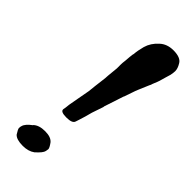

<svg xmlns="http://www.w3.org/2000/svg" viewBox="-229 -723 768 768"><g transform="rotate(45 154.5 -339.5)"><path d="M60.1 -79.1H59.1Q76.2 -96.2 110.8 -96.2Q145 -96.2 158.2 -79.1Q170.9 -61.5 170.9 -54.2Q170.9 -51.8 168.9 -42Q166.5 -29.3 140.1 -5.9Q120.1 8.8 88.9 8.8Q53.2 8.8 40 -5.9Q27.8 -24.9 27.8 -30.8Q27.8 -39.1 29.8 -43.9Q33.7 -59.6 60.1 -79.1ZM131.8 -194.8Q100.1 -194.8 100.1 -208V-210.9Q102.1 -217.8 104 -238.8Q106 -249 111.6 -281Q117.2 -313 121.1 -333Q121.6 -337.4 124.5 -365Q127.4 -392.6 130.9 -417Q130.9 -419.4 131.3 -424.8Q131.8 -430.2 131.8 -432.1Q136.2 -472.7 136.2 -477.1V-498Q136.2 -508.3 138.2 -522Q140.1 -549.3 142.1 -562Q143.1 -563 143.1 -564Q144.5 -585.4 151.9 -612.8Q160.6 -643.6 187 -667Q209.5 -688 245.1 -688Q286.1 -688 297.9 -667Q309.1 -648.9 309.1 -633.8Q309.1 -626 306.2 -610.8Q304.2 -603.5 299.1 -586.9Q293.9 -570.3 292 -562Q290.5 -557.6 288.6 -552.5Q286.6 -547.4 284.2 -541.7Q281.7 -536.1 280.8 -533.2Q279.3 -526.4 275.9 -521L256.8 -476.1Q252.9 -467.3 246.6 -448.2Q240.2 -429.2 236.8 -419.9Q236.8 -418 234.9 -416Q210 -341.3 207 -331.1H208Q206.1 -327.1 190.9 -280.8Q187.5 -267.1 182.9 -251.2Q178.2 -235.4 174.3 -223.4Q170.4 -211.4 169.9 -210Q165.5 -194.8 132.8 -194.8Z"/></g></svg>

Font: Linux Libertine
Style: Bold Italic
Weight: 700
Italic angle: -11.5°
Designer: Philipp H. Poll
Foundry: Philipp H. Poll
Version: Version 4.0.5